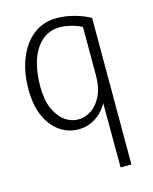

<svg xmlns="http://www.w3.org/2000/svg" viewBox="-123 -659 794 996"><g transform="rotate(-15 274.0 -161.0)"><path d="M277 -578Q327 -578 376 -564Q425 -550 457 -531V256H399L398 -148L423 -149Q398 -69 349.5 -30Q301 9 241 9Q186 9 140.5 -22.5Q95 -54 68.5 -113.5Q42 -173 42 -258Q42 -352 71.5 -424.5Q101 -497 153.5 -537.5Q206 -578 277 -578ZM283 -528Q227 -528 187 -494.5Q147 -461 126 -400Q105 -339 105 -258Q105 -184 126.5 -136Q148 -88 181.5 -64.5Q215 -41 252 -41Q290 -41 323.5 -63.5Q357 -86 378 -130Q399 -174 399 -237V-498Q371 -513 339.5 -520.5Q308 -528 283 -528Z"/></g></svg>

Font: Yaldevi ExtraLight Light
Style: Regular
Weight: 300
Version: Version 1.100